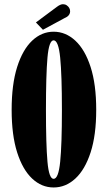

<svg xmlns="http://www.w3.org/2000/svg" viewBox="-20 -858 493 890"><path d="M228.5 11Q173 11 129 -30.2Q85 -71.5 59.5 -151.5Q34 -231.5 34 -349Q34 -467 59.5 -547.5Q85 -628 129 -669.5Q173 -711 228.5 -711Q284.5 -711 329.2 -669.5Q374 -628 400 -547.5Q426 -467 426 -349Q426 -231.5 400 -151.5Q374 -71.5 329.2 -30.2Q284.5 11 228.5 11ZM228.5 -29Q251 -29 259 -108.5Q267 -188 267 -349Q267 -510 259 -590.5Q251 -671 228.5 -671Q207 -671 200 -590.5Q193 -510 193 -349Q193 -188 200 -108.5Q207 -29 228.5 -29ZM179 -720 146.5 -754 244 -826.5Q260 -838.5 272 -838.5Q282 -838.5 289.5 -833.2Q297 -828 301 -821Q305 -814 305 -806Q305 -784.5 279 -774Z"/></svg>

Font: Imbue 10pt Black
Style: Regular
Weight: 900
Designer: Tyler Finck
Foundry: Etcetera Type Company
Version: Version 1.102; ttfautohint (v1.8.3)